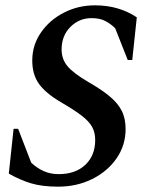

<svg xmlns="http://www.w3.org/2000/svg" viewBox="-20 -690 565 720"><path d="M198 10Q137 10 95 -3Q53 -16 13 -39L31 -207H48L97 -80Q118 -60 143.5 -48.5Q169 -37 200 -37Q263 -37 300 -72Q337 -107 337 -165Q337 -193 325.5 -214Q314 -235 286 -256.5Q258 -278 208 -307Q152 -340 126.5 -375Q101 -410 101 -463Q101 -521 133.5 -568Q166 -615 219.5 -642.5Q273 -670 336 -670Q382 -670 421 -658.5Q460 -647 493 -625L476 -465H459L412 -584Q396 -600 375.5 -611Q355 -622 323 -622Q277 -622 244 -589Q211 -556 211 -504Q211 -469 232.5 -442.5Q254 -416 312 -382Q361 -354 391.5 -328.5Q422 -303 436.5 -274.5Q451 -246 451 -206Q451 -145 417 -96Q383 -47 325.5 -18.5Q268 10 198 10Z"/></svg>

Font: Spectral SemiBold
Style: Italic
Weight: 600
Italic angle: -10°
Designer: Jean-Baptiste Levee
Foundry: Production Type
Version: Version 2.001